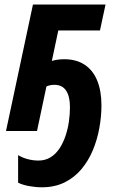

<svg xmlns="http://www.w3.org/2000/svg" viewBox="-20 -565 536 828"><path d="M160.2 242.7Q133.3 242.7 105.2 237.5Q77.1 232.4 58.1 222.7V104Q78.6 116.2 101.3 121.8Q124 127.4 145.5 127.4Q174.8 127.4 197 114Q219.2 100.6 235.4 76.9Q251.5 53.2 261.7 23.4Q272 -6.3 276.9 -38.8Q281.7 -71.3 281.7 -103Q281.7 -149.4 265.1 -174.3Q248.5 -199.2 214.4 -199.2Q205.1 -199.2 195.8 -197.3Q186.5 -195.3 180.2 -191.9L139.6 0H5.9L122.1 -545.4H435.1L411.1 -433.6H231.4L203.6 -302.2Q212.9 -305.2 226.8 -307.4Q240.7 -309.6 256.8 -309.6Q309.1 -309.6 345 -285.9Q380.9 -262.2 399.2 -217.5Q417.5 -172.9 417.5 -110.4Q417.5 -62.5 408.4 -12.7Q399.4 37.1 380.4 82.8Q361.3 128.4 331.1 164.6Q300.8 200.7 258.3 221.7Q215.8 242.7 160.2 242.7Z"/></svg>

Font: Open Sans SemiCondensed
Style: Bold Italic
Weight: 700
Width: 4
Italic angle: -12°
Designer: Monotype Design Team
Foundry: Monotype Imaging Inc.
Version: Version 3.003